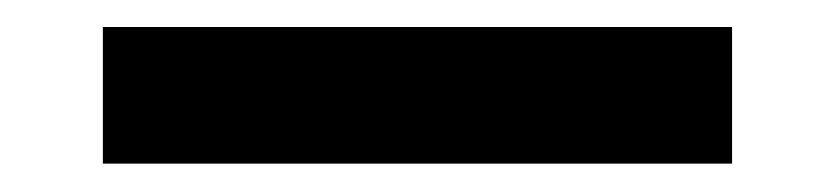

<svg xmlns="http://www.w3.org/2000/svg" viewBox="-20 -231 607 140"><path d="M55 -111.7H513.8V-211.3H55Z"/></svg>

Font: PleaseOptimize
Style: Demi-Bold
Weight: 600
Version: Version 001.000